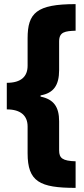

<svg xmlns="http://www.w3.org/2000/svg" viewBox="-20 -744 407 932"><path d="M347 168V39C284 37 267 24 267 -14V-155C267 -225 241 -262 177 -275V-281C240 -292 267 -330 267 -404V-543C267 -590 297 -593 347 -595V-724C157 -724 114 -681 114 -558V-425C114 -373 83 -342 13 -342V-213C81 -213 114 -182 114 -130V0C114 138 173 168 347 168Z"/></svg>

Font: Noto Sans Georgian ExtraCondensed Black
Style: Regular
Weight: 900
Width: 2
Designer: Monotype Design Team, Akaki Razmadze
Foundry: Google LLC
Version: Version 2.005